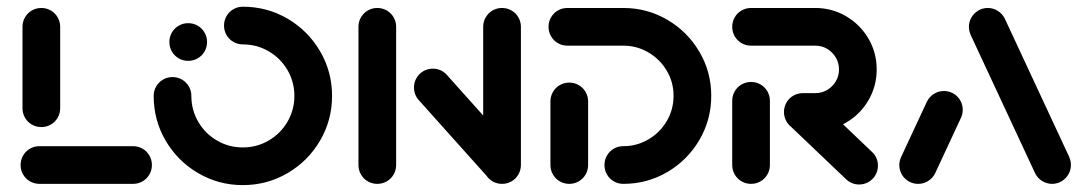

<svg xmlns="http://www.w3.org/2000/svg" viewBox="-20 -542 3209 566"><path d="M427.8 -55.6Q427.8 -40.4 420.4 -27.6Q413 -14.8 400.2 -7.4Q387.4 0 372.2 0H96.3Q81.1 0 68.3 -7.4Q55.6 -14.8 48.1 -27.6Q40.7 -40.4 40.7 -55.6Q40.7 -70.7 48.1 -83.5Q55.6 -96.3 68.3 -103.7Q81.1 -111.1 96.3 -111.1H372.2Q387.4 -111.1 400.2 -103.7Q413 -96.3 420.4 -83.5Q427.8 -70.7 427.8 -55.6ZM101.9 -167.4Q86.7 -167.4 73.9 -174.8Q61.1 -182.2 53.7 -195Q46.3 -207.8 46.3 -223V-463Q46.3 -478.1 53.7 -490.9Q61.1 -503.7 73.9 -511.1Q86.7 -518.5 101.9 -518.5Q117 -518.5 129.8 -511.1Q142.6 -503.7 150 -490.9Q157.4 -478.1 157.4 -463V-223Q157.4 -207.8 150 -195Q142.6 -182.2 129.8 -174.8Q117 -167.4 101.9 -167.4Z M479.3 -418.1Q479.3 -433.3 486.7 -446.1Q494.1 -458.9 506.9 -466.3Q519.6 -473.7 534.8 -473.7Q550 -473.7 562.8 -466.3Q575.6 -458.9 583 -446.1Q590.4 -433.3 590.4 -418.1Q590.4 -403 583 -390.2Q575.6 -377.4 562.8 -370Q550 -362.6 534.8 -362.6Q519.6 -362.6 506.9 -370Q494.1 -377.4 486.7 -390.2Q479.3 -403 479.3 -418.1ZM640.4 -466.7Q640.4 -481.9 647.8 -494.6Q655.2 -507.4 668 -514.8Q680.7 -522.2 695.9 -522.2Q767.4 -522.2 827.8 -486.9Q888.1 -451.5 923.5 -391.1Q958.9 -330.7 958.9 -259.3Q958.9 -187.8 923.5 -127.4Q888.1 -67 827.8 -31.7Q767.4 3.7 695.9 3.7Q624.4 3.7 564.1 -31.7Q503.7 -67 468.3 -127.4Q433 -187.8 433 -259.3Q433 -274.4 440.4 -287.2Q447.8 -300 460.6 -307.4Q473.3 -314.8 488.5 -314.8Q503.7 -314.8 516.5 -307.4Q529.3 -300 536.7 -287.2Q544.1 -274.4 544.1 -259.3Q544.1 -217.8 564.4 -183Q584.8 -148.1 619.6 -127.8Q654.4 -107.4 695.9 -107.4Q737.4 -107.4 772.2 -127.8Q807 -148.1 827.4 -183Q847.8 -217.8 847.8 -259.3Q847.8 -300.7 827.4 -335.6Q807 -370.4 772.2 -390.7Q737.4 -411.1 695.9 -411.1Q680.7 -411.1 668 -418.5Q655.2 -425.9 647.8 -438.7Q640.4 -451.5 640.4 -466.7Z M1092.2 0Q1077 0 1064.3 -7.4Q1051.5 -14.8 1044.1 -27.6Q1036.7 -40.4 1036.7 -55.6V-463Q1036.7 -478.1 1044.1 -490.9Q1051.5 -503.7 1064.3 -511.1Q1077 -518.5 1092.2 -518.5Q1107.4 -518.5 1120.2 -511.1Q1133 -503.7 1140.4 -490.9Q1147.8 -478.1 1147.8 -463V-55.6Q1147.8 -40.4 1140.4 -27.6Q1133 -14.8 1120.2 -7.4Q1107.4 0 1092.2 0ZM1200.4 -284.1Q1200.4 -299.3 1207.8 -312Q1215.2 -324.8 1228 -332.2Q1240.7 -339.6 1255.9 -339.6Q1268.1 -339.6 1278.9 -334.8Q1289.6 -330 1297.4 -321.1L1505.9 -88.1L1423 -14.1L1214.4 -247Q1200.4 -263 1200.4 -284.1ZM1460 0Q1444.8 0 1432 -7.4Q1419.3 -14.8 1411.9 -27.6Q1404.4 -40.4 1404.4 -55.6V-463Q1404.4 -478.1 1411.9 -490.9Q1419.3 -503.7 1432 -511.1Q1444.8 -518.5 1460 -518.5Q1475.2 -518.5 1488 -511.1Q1500.7 -503.7 1508.1 -490.9Q1515.6 -478.1 1515.6 -463V-55.6Q1515.6 -40.4 1508.1 -27.6Q1500.7 -14.8 1488 -7.4Q1475.2 0 1460 0Z M1658.1 -298.5Q1673.3 -298.5 1686.1 -291.1Q1698.9 -283.7 1706.3 -270.9Q1713.7 -258.1 1713.7 -243V-55.6Q1713.7 -40.4 1706.3 -27.6Q1698.9 -14.8 1686.1 -7.4Q1673.3 0 1658.1 0Q1643 0 1630.2 -7.4Q1617.4 -14.8 1610 -27.6Q1602.6 -40.4 1602.6 -55.6V-243Q1602.6 -258.1 1610 -270.9Q1617.4 -283.7 1630.2 -291.1Q1643 -298.5 1658.1 -298.5ZM1761.9 -55.6Q1761.9 -70.7 1769.3 -83.5Q1776.7 -96.3 1789.4 -103.7Q1802.2 -111.1 1817.4 -111.1Q1857.4 -111.1 1891.5 -131.1Q1925.6 -151.1 1945.6 -185.2Q1965.6 -219.3 1965.6 -259.6Q1965.6 -299.6 1945.6 -333.5Q1925.6 -367.4 1891.5 -387.4Q1857.4 -407.4 1817.4 -407.4H1652.6Q1637.4 -407.4 1624.6 -414.8Q1611.9 -422.2 1604.4 -435Q1597 -447.8 1597 -463Q1597 -478.1 1604.4 -490.9Q1611.9 -503.7 1624.6 -511.1Q1637.4 -518.5 1652.6 -518.5H1817.4Q1887.8 -518.5 1947.2 -483.7Q2006.7 -448.9 2041.7 -389.4Q2076.7 -330 2076.7 -259.6Q2076.7 -188.9 2041.7 -129.3Q2006.7 -69.6 1947.2 -34.8Q1887.8 0 1817.4 0Q1802.2 0 1789.4 -7.4Q1776.7 -14.8 1769.3 -27.6Q1761.9 -40.4 1761.9 -55.6Z M2194.1 0Q2178.9 0 2166.1 -7.4Q2153.3 -14.8 2145.9 -27.6Q2138.5 -40.4 2138.5 -55.6V-244.8Q2138.5 -260 2145.9 -272.8Q2153.3 -285.6 2166.1 -293Q2178.9 -300.4 2194.1 -300.4Q2209.3 -300.4 2222 -293Q2234.8 -285.6 2242.2 -272.8Q2249.6 -260 2249.6 -244.8V-55.6Q2249.6 -40.4 2242.2 -27.6Q2234.8 -14.8 2222 -7.4Q2209.3 0 2194.1 0ZM2568.1 -53.7Q2568.1 -38.5 2560.7 -25.7Q2553.3 -13 2540.6 -5.6Q2527.8 1.9 2512.6 1.9Q2501.5 1.9 2491.7 -2.2Q2481.9 -6.3 2474.1 -13.7L2308.5 -171.5Q2300.4 -179.6 2295.7 -189.8Q2291.1 -200 2291.1 -211.9Q2291.1 -227 2298.5 -239.8Q2305.9 -252.6 2318.7 -260Q2331.5 -267.4 2346.7 -267.4Q2357.4 -267.4 2367.4 -263.3Q2377.4 -259.3 2384.8 -252.2L2551.1 -93.7Q2559.3 -85.9 2563.7 -75.6Q2568.1 -65.2 2568.1 -53.7ZM2291.1 -211.9Q2291.1 -227 2298.5 -239.8Q2305.9 -252.6 2318.7 -260Q2331.5 -267.4 2346.7 -267.4H2383.3Q2402.6 -267.4 2418.5 -276.9Q2434.4 -286.3 2443.9 -302.2Q2453.3 -318.1 2453.3 -337.4Q2453.3 -356.3 2443.9 -372.4Q2434.4 -388.5 2418.5 -398Q2402.6 -407.4 2383.3 -407.4H2194.1Q2178.9 -407.4 2166.1 -414.8Q2153.3 -422.2 2145.9 -435Q2138.5 -447.8 2138.5 -463Q2138.5 -478.1 2145.9 -490.9Q2153.3 -503.7 2166.1 -511.1Q2178.9 -518.5 2194.1 -518.5H2383.3Q2432.6 -518.5 2474.3 -494.1Q2515.9 -469.6 2540.2 -428.1Q2564.4 -386.7 2564.4 -337.4Q2564.4 -288.1 2540.2 -246.5Q2515.9 -204.8 2474.3 -180.6Q2432.6 -156.3 2383.3 -156.3H2346.7Q2331.5 -156.3 2318.7 -163.7Q2305.9 -171.1 2298.5 -183.9Q2291.1 -196.7 2291.1 -211.9Z M2686.7 0Q2671.5 0 2658.7 -7.4Q2645.9 -14.8 2638.5 -27.6Q2631.1 -40.4 2631.1 -55.6Q2631.1 -68.5 2637 -80.4L2712.6 -242.6Q2719.6 -256.7 2733 -265.2Q2746.3 -273.7 2762.6 -273.7Q2777.8 -273.7 2790.6 -266.3Q2803.3 -258.9 2810.7 -246.1Q2818.1 -233.3 2818.1 -218.1Q2818.1 -205.2 2812.2 -193.3L2736.7 -31.1Q2729.6 -17 2716.3 -8.5Q2703 0 2686.7 0ZM3137 -55.6Q3137 -40.7 3129.6 -28Q3122.2 -15.2 3109.4 -7.6Q3096.7 0 3081.5 0Q3065.6 0 3052 -8.5Q3038.5 -17 3031.5 -31.1L2841.9 -438.1Q2836.3 -450.4 2836.3 -463Q2836.3 -477.8 2843.7 -490.6Q2851.1 -503.3 2863.9 -510.9Q2876.7 -518.5 2891.9 -518.5Q2907.8 -518.5 2921.3 -510Q2934.8 -501.5 2941.9 -487.4L3131.5 -80.4Q3137 -68.1 3137 -55.6Z"/></svg>

Font: 26F Galaxy Sans Black
Style: Regular
Weight: 900
Designer: C₂₉H₂₅N₃O₅
Version: Version 1.100